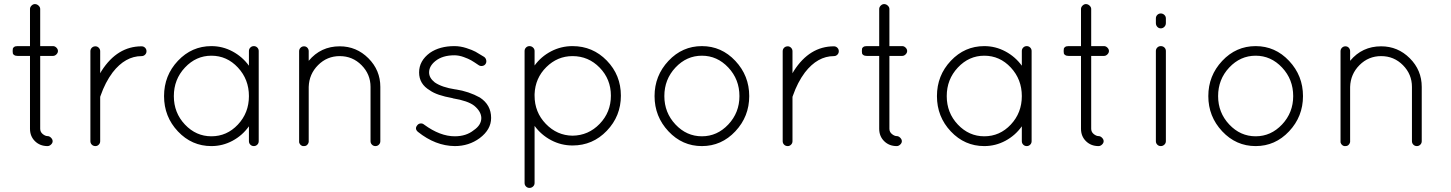

<svg xmlns="http://www.w3.org/2000/svg" viewBox="-20 -716 7110 941"><path d="M240 -490Q249 -490 256.5 -482.5Q264 -475 264 -466Q264 -457 256.5 -449.5Q249 -442 240 -442H177V-85Q177 -69 189.5 -59Q202 -49 213 -49Q222 -49 230 -41Q238 -33 238 -24Q238 -15 230 -7.5Q222 0 213 0Q176 0 151.5 -24Q127 -48 127 -85V-442H66Q55 -442 49.5 -446Q44 -450 43 -454Q42 -458 42 -466Q42 -474 43 -478Q44 -482 49.5 -486Q55 -490 66 -490H127V-672Q127 -681 134.5 -688.5Q142 -696 151 -696Q161 -696 169 -688.5Q177 -681 177 -672V-490Z M423 -24V-465Q423 -475 430 -482Q437 -489 448 -489Q457 -489 464 -482Q471 -475 471 -465V-357Q475 -365 478 -369Q555 -489 674 -489Q684 -489 691 -482Q698 -475 698 -465Q698 -455 691 -448Q684 -441 674 -441Q594 -441 532 -361Q496 -313 473 -247Q471 -243 471 -239V-24Q471 -14 464 -7Q457 0 448 0Q437 0 430 -7Q423 -14 423 -24Z M1248 -466V-24Q1248 -14 1241 -7Q1234 0 1224 0Q1214 0 1207 -7Q1200 -14 1200 -24V-97Q1168 -52 1119.5 -26Q1071 0 1016 0Q920 0 852 -72Q784 -144 784 -245Q784 -346 852 -418Q920 -490 1016 -490Q1071 -490 1119.5 -464Q1168 -438 1200 -394V-466Q1200 -476 1207 -483Q1214 -490 1224 -490Q1234 -490 1241 -483Q1248 -476 1248 -466ZM1016 -48Q1092 -48 1146 -105.5Q1200 -163 1200 -245Q1200 -327 1146 -385Q1092 -443 1016 -443Q941 -443 886.5 -385Q832 -327 832 -245Q832 -163 886.5 -105.5Q941 -48 1016 -48Z M1796 -24V-290Q1796 -352 1752 -396.5Q1708 -441 1645 -441Q1583 -441 1539 -397Q1495 -353 1493 -290V-24V-20Q1491 -12 1488 -9Q1482 0 1470 0H1464Q1453 -3 1448 -13Q1447 -14 1447 -16L1446 -18V-24V-290V-298V-465Q1446 -475 1453 -482Q1460 -489 1470 -489Q1480 -489 1486.5 -482Q1493 -475 1493 -465V-418Q1552 -489 1645 -489Q1727 -489 1785.5 -430.5Q1844 -372 1844 -290V-24Q1844 -14 1837 -7Q1830 0 1820 0Q1810 0 1803 -7Q1796 -14 1796 -24Z M2028 -70Q2011 -85 2025 -102Q2031 -110 2041 -111Q2051 -112 2059 -105Q2137 -48 2209 -48Q2265 -48 2302 -78Q2339 -103 2339 -138Q2338 -170 2304 -198Q2273 -222 2200 -234L2198 -235Q2120 -249 2087 -273Q2034 -304 2034 -361Q2034 -418 2087 -457Q2135 -490 2207 -490Q2236 -490 2265.5 -480.5Q2295 -471 2310.5 -462.5Q2326 -454 2353 -437Q2361 -431 2363 -421Q2365 -411 2360 -403Q2355 -395 2345 -393Q2335 -391 2327 -396Q2302 -413 2289 -420.5Q2276 -428 2252.5 -436.5Q2229 -445 2207 -445Q2149 -445 2114 -417Q2083 -392 2083 -361Q2083 -334 2111 -312Q2146 -288 2211 -278H2213Q2278 -268 2332 -238Q2387 -202 2387 -138Q2387 -81 2331 -39Q2278 0 2209 0Q2114 -1 2028 -70Z M2551 181V-237V-247V-257V-466Q2551 -476 2558 -483Q2565 -490 2575 -490Q2585 -490 2592.5 -483Q2600 -476 2600 -466V-395Q2632 -439 2681 -464.5Q2730 -490 2786 -490Q2885 -490 2954 -419Q3023 -348 3023 -247Q3023 -147 2954 -75Q2885 -3 2786 -3Q2730 -3 2681 -29Q2632 -55 2600 -99V181Q2600 191 2592.5 198Q2585 205 2575 205Q2565 205 2558 198Q2551 191 2551 181ZM2600 -255V-247Q2600 -166 2655 -109Q2710 -52 2786 -51Q2864 -52 2919 -109Q2974 -166 2974 -247Q2974 -328 2919 -384.5Q2864 -441 2786 -441Q2712 -441 2657.5 -387Q2603 -333 2600 -255Z M3256 -72.5Q3188 -145 3188 -245Q3188 -345 3256 -417.5Q3324 -490 3420 -490Q3516 -490 3584 -417.5Q3652 -345 3652 -245Q3652 -145 3584 -72.5Q3516 0 3420 0Q3324 0 3256 -72.5ZM3236 -245Q3236 -164 3290.5 -106Q3345 -48 3420 -48Q3495 -48 3549.5 -106Q3604 -164 3604 -245Q3604 -327 3549.5 -385Q3495 -443 3420 -443Q3345 -443 3290.5 -385Q3236 -327 3236 -245Z M3816 -24V-465Q3816 -475 3823 -482Q3830 -489 3841 -489Q3850 -489 3857 -482Q3864 -475 3864 -465V-357Q3868 -365 3871 -369Q3948 -489 4067 -489Q4077 -489 4084 -482Q4091 -475 4091 -465Q4091 -455 4084 -448Q4077 -441 4067 -441Q3987 -441 3925 -361Q3889 -313 3866 -247Q3864 -243 3864 -239V-24Q3864 -14 3857 -7Q3850 0 3841 0Q3830 0 3823 -7Q3816 -14 3816 -24Z M4402 -490Q4411 -490 4418.5 -482.5Q4426 -475 4426 -466Q4426 -457 4418.5 -449.5Q4411 -442 4402 -442H4339V-85Q4339 -69 4351.5 -59Q4364 -49 4375 -49Q4384 -49 4392 -41Q4400 -33 4400 -24Q4400 -15 4392 -7.5Q4384 0 4375 0Q4338 0 4313.5 -24Q4289 -48 4289 -85V-442H4228Q4217 -442 4211.5 -446Q4206 -450 4205 -454Q4204 -458 4204 -466Q4204 -474 4205 -478Q4206 -482 4211.5 -486Q4217 -490 4228 -490H4289V-672Q4289 -681 4296.5 -688.5Q4304 -696 4313 -696Q4323 -696 4331 -688.5Q4339 -681 4339 -672V-490Z M5036 -466V-24Q5036 -14 5029 -7Q5022 0 5012 0Q5002 0 4995 -7Q4988 -14 4988 -24V-97Q4956 -52 4907.5 -26Q4859 0 4804 0Q4708 0 4640 -72Q4572 -144 4572 -245Q4572 -346 4640 -418Q4708 -490 4804 -490Q4859 -490 4907.5 -464Q4956 -438 4988 -394V-466Q4988 -476 4995 -483Q5002 -490 5012 -490Q5022 -490 5029 -483Q5036 -476 5036 -466ZM4804 -48Q4880 -48 4934 -105.5Q4988 -163 4988 -245Q4988 -327 4934 -385Q4880 -443 4804 -443Q4729 -443 4674.5 -385Q4620 -327 4620 -245Q4620 -163 4674.5 -105.5Q4729 -48 4804 -48Z M5391 -490Q5400 -490 5407.5 -482.5Q5415 -475 5415 -466Q5415 -457 5407.5 -449.5Q5400 -442 5391 -442H5328V-85Q5328 -69 5340.5 -59Q5353 -49 5364 -49Q5373 -49 5381 -41Q5389 -33 5389 -24Q5389 -15 5381 -7.5Q5373 0 5364 0Q5327 0 5302.5 -24Q5278 -48 5278 -85V-442H5217Q5206 -442 5200.5 -446Q5195 -450 5194 -454Q5193 -458 5193 -466Q5193 -474 5194 -478Q5195 -482 5200.5 -486Q5206 -490 5217 -490H5278V-672Q5278 -681 5285.5 -688.5Q5293 -696 5302 -696Q5312 -696 5320 -688.5Q5328 -681 5328 -672V-490Z M5645 -24V-466Q5645 -476 5652 -483Q5659 -490 5669 -490Q5680 -490 5687 -483Q5694 -476 5694 -466V-24Q5694 -14 5686.5 -7Q5679 0 5669 0Q5659 0 5652 -7Q5645 -14 5645 -24ZM5645 -603V-626Q5645 -636 5652 -643Q5659 -650 5669 -650Q5679 -650 5686.5 -643Q5694 -636 5694 -626V-603Q5694 -592 5686.5 -584.5Q5679 -577 5669 -577Q5659 -577 5652 -584.5Q5645 -592 5645 -603Z M5970 -72.5Q5902 -145 5902 -245Q5902 -345 5970 -417.5Q6038 -490 6134 -490Q6230 -490 6298 -417.5Q6366 -345 6366 -245Q6366 -145 6298 -72.5Q6230 0 6134 0Q6038 0 5970 -72.5ZM5950 -245Q5950 -164 6004.5 -106Q6059 -48 6134 -48Q6209 -48 6263.5 -106Q6318 -164 6318 -245Q6318 -327 6263.5 -385Q6209 -443 6134 -443Q6059 -443 6004.5 -385Q5950 -327 5950 -245Z M6900 -24V-290Q6900 -352 6856 -396.5Q6812 -441 6749 -441Q6687 -441 6643 -397Q6599 -353 6597 -290V-24V-20Q6595 -12 6592 -9Q6586 0 6574 0H6568Q6557 -3 6552 -13Q6551 -14 6551 -16L6550 -18V-24V-290V-298V-465Q6550 -475 6557 -482Q6564 -489 6574 -489Q6584 -489 6590.5 -482Q6597 -475 6597 -465V-418Q6656 -489 6749 -489Q6831 -489 6889.5 -430.5Q6948 -372 6948 -290V-24Q6948 -14 6941 -7Q6934 0 6924 0Q6914 0 6907 -7Q6900 -14 6900 -24Z"/></svg>

Font: Quicksand
Style: Regular
Weight: 400
Designer: Andrew Paglinawan
Foundry: Andrew Paglinawan
Version: 1.002